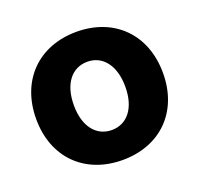

<svg xmlns="http://www.w3.org/2000/svg" viewBox="-100 -637 787 759"><g transform="rotate(-20 293.5 -257.5)"><path d="M293.9 11.7C453.1 11.7 560.5 -95.2 560.5 -257.3C560.5 -419.9 453.1 -527.3 293.9 -527.3C134.8 -527.3 26.9 -419.9 26.9 -257.3C26.9 -94.7 134.8 11.7 293.9 11.7ZM293.9 -114.3C230 -114.3 185.5 -166.5 185.5 -257.3C185.5 -349.1 230 -401.4 293.9 -401.4C357.4 -401.4 401.9 -348.6 401.9 -257.3C401.9 -166.5 357.4 -114.3 293.9 -114.3Z"/></g></svg>

Font: Raveo Display
Style: Bold
Weight: 700
Designer: Jakub Foglar, Rasmus Andersson (Inter)
Foundry: Jakubfoglar.com
Version: Version 1.100;Glyphs 3.2.3 (3260)